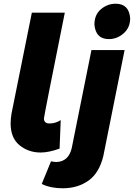

<svg xmlns="http://www.w3.org/2000/svg" viewBox="-20 -810 719 1031"><path d="M198 9Q133 9 85 -30Q37 -69 37 -148Q37 -169 42 -201L151 -742H328Q216 -185 216 -174Q216 -147 246 -147Q278 -147 306 -165L300 -12Q242 9 198 9ZM317 201Q252 201 204 178L254 56Q269 60 284 60Q348 57 365 -14L471 -541H649L535 27Q513 119 455 160Q397 201 317 201ZM564 -600Q494 -600 487 -678Q487 -731 522 -760.5Q557 -790 601 -790Q673 -790 679 -712Q679 -662 644 -631Q609 -600 564 -600Z"/></svg>

Font: Argentum Novus
Style: Bold Italic
Weight: 700
Designer: Julieta Ulanovsky (font) & Cristiano Sobral (main changes)
Foundry: Julieta Ulanovsky (font) & Cristiano Sobral (main changes)
Version: Version 3.00;November 27, 2020;FontCreator 13.0.0.2655 64-bi